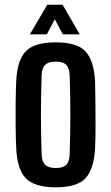

<svg xmlns="http://www.w3.org/2000/svg" viewBox="-20 -788 473 816"><path d="M217 8Q127 8 90 -30Q53 -68 49 -157Q47 -195 46.5 -247Q46 -299 46.5 -351.5Q47 -404 49 -444Q53 -532 89.5 -570Q126 -608 217 -608Q308 -608 343.5 -569.5Q379 -531 384 -444Q385 -405 385.5 -353Q386 -301 386 -249Q386 -197 384 -157Q379 -69 343.5 -30.5Q308 8 217 8ZM217 -74Q248 -74 261.5 -87.5Q275 -101 276 -131Q279 -219 279 -300.5Q279 -382 276 -469Q275 -499 261.5 -512.5Q248 -526 217 -526Q186 -526 172 -512.5Q158 -499 157 -469Q154 -382 154 -300Q154 -218 157 -131Q158 -101 172 -87.5Q186 -74 217 -74ZM107 -642 181 -768H246L319 -642H247L213 -706L179 -642Z"/></svg>

Font: Big Shoulders Display
Style: Bold
Weight: 700
Designer: Patric King
Foundry: XO Type Co
Version: Version 1.000; ttfautohint (v1.8.2)